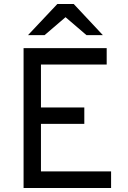

<svg xmlns="http://www.w3.org/2000/svg" viewBox="-20 -941 639 961"><path d="M413 -765 308 -855 203 -765H120L267 -921H349L495 -765ZM98 0V-700H514V-618H185V-403H402V-321H185V-83H536V0Z"/></svg>

Font: Overpass
Style: Regular
Weight: 400
Designer: Delve Withrington, Thomas Jockin
Foundry: Delve Fonts
Version: Version 3.000;DELV;Overpass